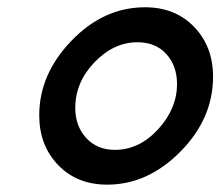

<svg xmlns="http://www.w3.org/2000/svg" viewBox="-20 -500 606 528"><path d="M87.9 -183.1Q87.9 -295.9 176.5 -387.9Q265.1 -480 378.9 -480Q461.9 -480 513.9 -426Q565.9 -372.1 565.9 -289.1Q565.9 -173.8 476.1 -83Q386.2 7.8 274.9 7.8Q191.9 7.8 139.9 -46.1Q87.9 -100.1 87.9 -183.1ZM187 -203.1Q187 -153.3 217 -120.6Q247.1 -87.9 295.9 -87.9Q362.8 -87.9 414.8 -144.5Q466.8 -201.2 466.8 -269Q466.8 -318.8 437.5 -351.3Q408.2 -383.8 357.9 -383.8Q293 -383.8 240 -328.9Q187 -273.9 187 -203.1Z"/></svg>

Font: CMU Bright
Style: SemiBoldOblique
Weight: 600
Italic angle: -12°
Version: Version 0.7.0